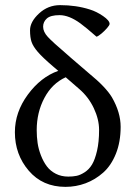

<svg xmlns="http://www.w3.org/2000/svg" viewBox="-20 -718 526 748"><path d="M207 -442 187 -459Q146 -494 127.5 -515.5Q109 -537 103 -554.5Q97 -572 97 -600Q97 -633 132 -665.5Q167 -698 214 -698Q277 -698 330 -681Q356 -673 381.5 -655.5Q407 -638 407 -625Q407 -620 397 -608.5Q387 -597 375 -587Q363 -577 356 -575Q315 -611 293 -627Q249 -659 212 -659Q177 -659 162.5 -646Q148 -633 148 -614Q148 -594 166.5 -574Q185 -554 239 -508Q250 -498 256 -493L327 -432Q392 -379 416 -339Q450 -280 450 -224Q450 -165 431.5 -119Q413 -73 382 -45.5Q351 -18 313.5 -4Q276 10 235 10Q146 10 92 -53Q38 -116 38 -203Q38 -281 88.5 -349.5Q139 -418 207 -442ZM289 -371 236 -417Q183 -393 153 -336.5Q123 -280 123 -211Q123 -185 126.5 -161Q130 -137 139.5 -112.5Q149 -88 162.5 -70Q176 -52 197.5 -41Q219 -30 246 -30Q264 -30 278.5 -33Q293 -36 310 -47Q327 -58 338.5 -77Q350 -96 358 -130.5Q366 -165 366 -212Q366 -253 345.5 -296.5Q325 -340 289 -371Z"/></svg>

Font: Libertinus Sans
Style: Regular
Weight: 400
Designer: Philipp H. Poll
Foundry: Khaled Hosny
Version: Version 6.1